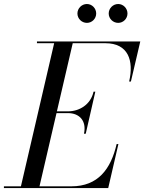

<svg xmlns="http://www.w3.org/2000/svg" viewBox="-65 -962 738 982"><path d="M491 -893C491 -866.5 513 -845 539.5 -845C565.5 -845 587 -866.5 587 -893C587 -919.5 565.5 -941.5 539.5 -941.5C513 -941.5 491 -919.5 491 -893ZM331 -893C331 -866.5 353 -845 379.5 -845C405.5 -845 427 -866.5 427 -893C427 -919.5 405.5 -941.5 379.5 -941.5C353 -941.5 331 -919.5 331 -893ZM283 -383.5C340 -383.5 379 -345 364.5 -278H373.5L422.5 -493H413.5C398.5 -426 340 -392.5 283 -392.5H226L307 -741H474C591 -741 620.5 -652 595.5 -545H604.5L652.5 -750H124V-741H212L42 -9H-45V0H488.5L540.5 -225H531.5C502 -98 437 -9 300 -9H137L224 -383.5Z"/></svg>

Font: Bodoni* 24pt
Style: Italic
Weight: 400
Italic angle: -13°
Version: Version 2.3